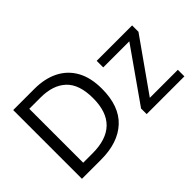

<svg xmlns="http://www.w3.org/2000/svg" viewBox="-105 -1062 1410 1410"><g transform="rotate(-45 600.0 -357.0)"><path d="M669 -364Q669 -183 570.5 -91.5Q472 0 296 0H97V-714H317Q425 -714 504 -674Q583 -634 626 -556.5Q669 -479 669 -364ZM574 -361Q574 -504 503.5 -570.5Q433 -637 304 -637H187V-77H284Q574 -77 574 -361ZM1161 0H769V-58L1057 -468H786V-536H1154V-470L870 -68H1161Z"/></g></svg>

Font: TSCustom
Style: Regular
Weight: 400
Designer: Monotype Design Team
Foundry: Monotype Imaging Inc.
Version: Version 2.004; ttfautohint (v1.8.3) -l 8 -r 50 -G 200 -x 14 